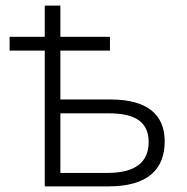

<svg xmlns="http://www.w3.org/2000/svg" viewBox="-20 -663 664 683"><path d="M139.2 -643.1V-532.2H14.2V-482.9H139.2V0H366.2C504.9 0 565.9 -60.1 565.9 -160.2C565.9 -254.4 504.9 -309.1 374 -309.1H194.8V-482.9H371.1V-532.2H194.8V-643.1ZM368.2 -259.8C461.4 -259.8 508.8 -228.5 508.8 -158.2C508.8 -84.5 460 -47.9 361.8 -47.9H194.8V-259.8Z"/></svg>

Font: Noto Reveo Sans
Style: Regular
Weight: 300
Designer: Monotype Design Team
Foundry: Monotype Imaging Inc.
Version: Version 2.007